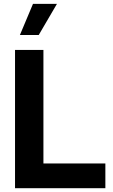

<svg xmlns="http://www.w3.org/2000/svg" viewBox="-20 -997 599 1017"><path d="M538.1 0H59.6V-732.4H210V-131.3H538.1ZM185.1 -811.5H85.4L154.8 -976.6H281.7Z"/></svg>

Font: Kumbh Sans
Style: Bold
Weight: 700
Version: Version 1.005